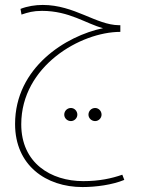

<svg xmlns="http://www.w3.org/2000/svg" viewBox="-20 -486 576 777"><path d="M314 271C368 271 435 262 483 242L475 221C432 236 382 247 317 247C186 247 66 174 66 17C66 -219 307 -357 467 -357V-384H461C369 -385 281 -466 153 -466C123 -466 91 -461 63 -450L67 -427C94 -436 114 -442 150 -442C261 -442 328 -390 397 -372C247 -341 41 -213 41 16C41 183 166 271 314 271ZM365 4C379 4 391 -8 391 -22C391 -37 379 -49 365 -49C350 -49 338 -37 338 -22C338 -8 350 4 365 4ZM267 4C281 4 293 -8 293 -22C293 -37 281 -49 267 -49C252 -49 240 -37 240 -22C240 -8 252 4 267 4Z"/></svg>

Font: Noto Sans Arabic UI Cn Th
Style: Regular
Weight: 100
Width: 3
Designer: Monotype Design Team, Nadine Chahine and Nizar Qandah
Foundry: Monotype Imaging Inc.
Version: Version 2.010